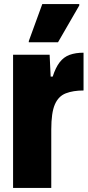

<svg xmlns="http://www.w3.org/2000/svg" viewBox="-20 -845 429 940"><path d="M44 75V-577H223L228 -470H238Q252 -514 272 -540Q292 -566 321 -576.5Q350 -587 389 -587V-402Q338 -402 302 -388Q266 -374 248.5 -333.5Q231 -293 231 -211V75ZM121 -638V-644L187 -825H368V-818L264 -638Z"/></svg>

Font: Farlight84_Sys_V01
Style: Bold
Weight: 700
Designer: Monotype Design Team, Nadine Chahine and Nizar Qandah
Foundry: Monotype Imaging Inc.
Version: Version 2.004;October 31, 2024;FontCreator 14.0.0.2814 64-bi